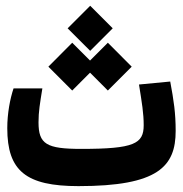

<svg xmlns="http://www.w3.org/2000/svg" viewBox="-20 -633 626 657"><path d="M248.5 3.9C521.5 3.9 581.1 -63.5 581.1 -185.1C581.1 -246.1 574.7 -288.6 562.5 -354L455.6 -343.8C465.8 -280.3 471.7 -245.1 471.7 -204.6C471.7 -141.1 439 -123.5 258.3 -123.5C139.2 -123.5 111.8 -139.6 111.8 -214.4C111.8 -251.5 116.7 -278.8 125 -330.6H26.4C14.2 -294.4 4.9 -244.6 4.9 -194.3C4.9 -48.3 68.8 3.9 248.5 3.9ZM349.1 -323.2 430.7 -404.8 349.1 -486.8 288.1 -425.8 227.1 -486.8 145.5 -404.8 227.1 -323.2 288.1 -384.3ZM288.6 -459 365.7 -536.1 288.6 -613.3 211.4 -536.1Z"/></svg>

Font: Cascadia Code PL SemiBold
Style: Regular
Weight: 600
Monospace: yes
Designer: Aaron Bell
Foundry: Saja Typeworks
Version: Version 2404.023